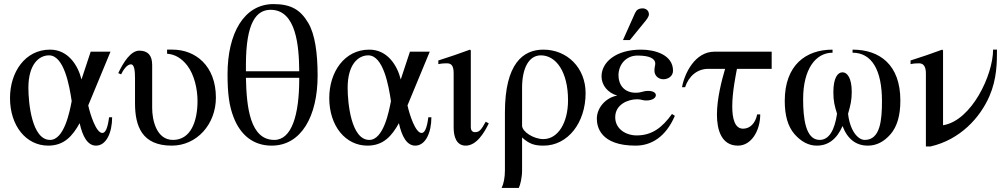

<svg xmlns="http://www.w3.org/2000/svg" viewBox="-20 -703 4913 940"><path d="M331 -208C321 -155 294 -18 225 -18C136 -18 119 -199 119 -273C119 -387 170 -432 220 -432C294 -432 320 -282 331 -208ZM514 -129C507 -72 495 -52 481 -52C451 -52 422 -141 412 -187L521 -450H424L379 -314C361 -386 312 -460 225 -460C103 -460 29 -350 29 -223C29 -87 108 10 216 10C294 10 335 -37 370 -100C384 -35 409 10 450 10C500 10 529 -53 529 -129Z M798 -460V-440C837 -437 869 -418 897 -382C932 -336 947 -266 947 -209C947 -109 914 -18 827 -18C745 -18 725 -117 725 -174V-385C725 -432 704 -455 662 -455C620 -455 584 -398 559 -345L573 -339C582 -358 601 -388 621 -388C638 -388 641 -356 641 -318V-198C641 -85 675 10 821 10C944 10 1037 -95 1037 -225C1037 -382 936 -460 825 -460Z M1445 -316C1445 -140 1408 -18 1323 -18C1204 -18 1187 -179 1184 -322H1445ZM1184 -354V-385C1184 -595 1236 -655 1305 -655C1431 -655 1444 -476 1445 -354ZM1535 -333C1535 -443 1522 -536 1489 -591C1451 -655 1405 -683 1319 -683C1174 -683 1094 -539 1094 -340C1094 -245 1102 -184 1124 -128C1157 -43 1219 10 1310 10C1455 10 1535 -134 1535 -333Z M1894 -208C1884 -155 1857 -18 1788 -18C1699 -18 1682 -199 1682 -273C1682 -387 1733 -432 1783 -432C1857 -432 1883 -282 1894 -208ZM2077 -129C2070 -72 2058 -52 2044 -52C2014 -52 1985 -141 1975 -187L2084 -450H1987L1942 -314C1924 -386 1875 -460 1788 -460C1666 -460 1592 -350 1592 -223C1592 -87 1671 10 1779 10C1857 10 1898 -37 1933 -100C1947 -35 1972 10 2013 10C2063 10 2092 -53 2092 -129Z M2358 -107C2335 -66 2327 -56 2305 -56C2290 -56 2285 -69 2285 -79V-456L2281 -460C2229 -441 2178 -423 2126 -407V-389C2145 -393 2159 -393 2168 -393C2190 -393 2201 -381 2201 -344V-78C2201 -35 2214 10 2260 10C2312 10 2350 -51 2373 -99Z M2536 -273C2536 -369 2569 -432 2628 -432C2702 -432 2761 -352 2761 -212C2761 -102 2712 -22 2640 -22C2593 -22 2536 -58 2536 -88ZM2452 132C2452 166 2446 196 2436 217H2520C2527 203 2536 167 2536 131V-30C2572 3 2599 10 2641 10C2760 10 2847 -102 2847 -247C2847 -371 2757 -460 2640 -460C2541 -460 2452 -392 2452 -152Z M3270 -145C3221 -77 3171 -40 3097 -40C3045 -40 2992 -71 2992 -129C2992 -192 3055 -217 3099 -217C3120 -217 3126 -211 3143 -211C3175 -211 3191 -224 3191 -237C3191 -248 3179 -258 3153 -258C3128 -258 3122 -249 3092 -249C3036 -249 3008 -288 3008 -334C3008 -386 3044 -431 3101 -431C3157 -431 3188 -418 3188 -391C3188 -381 3184 -376 3184 -357C3184 -332 3204 -315 3228 -315C3250 -315 3275 -329 3275 -357C3275 -435 3186 -460 3119 -460C2993 -460 2925 -397 2925 -329C2925 -287 2954 -249 3002 -235C2947 -226 2902 -176 2902 -122C2902 -83 2919 10 3092 10C3167 10 3239 -31 3284 -136ZM3030 -507H3064L3130 -588C3146 -607 3157 -621 3157 -633C3157 -653 3140 -662 3127 -662C3106 -662 3096 -654 3089 -639Z M3758 -366V-450H3478C3382 -450 3331 -343 3319 -276H3334C3352 -330 3393 -366 3448 -366H3530C3513 -309 3490 -219 3490 -142C3490 -67 3512 10 3593 10C3659 10 3702 -64 3702 -143H3687C3678 -98 3651 -73 3618 -73C3577 -73 3565 -123 3565 -182C3565 -254 3583 -339 3588 -366Z M4154 -445C4247 -445 4298 -362 4298 -208C4298 -116 4290 -18 4214 -18C4179 -18 4141 -65 4132 -146C4144 -188 4150 -213 4150 -253C4150 -321 4128 -349 4105 -349C4082 -349 4060 -324 4060 -251C4060 -208 4066 -185 4078 -146C4066 -64 4038 -18 3993 -18C3923 -18 3912 -126 3912 -218C3912 -364 3973 -445 4056 -445V-460C3925 -460 3822 -384 3822 -209C3822 -138 3837 -84 3870 -46C3903 -9 3939 10 3979 10C4035 10 4077 -22 4105 -86C4129 -22 4171 10 4229 10C4271 10 4308 -9 4340 -46C4372 -83 4388 -137 4388 -211C4388 -386 4287 -460 4154 -460Z M4842 -460C4842 -336 4737 -113 4598 -90H4597V-456L4593 -460C4541 -441 4490 -423 4438 -407V-389C4455 -393 4473 -393 4480 -393C4502 -393 4513 -376 4513 -344V14H4536C4680 -19 4778 -126 4824 -232C4861 -317 4861 -399 4861 -460Z"/></svg>

Font: XITS
Style: Regular
Weight: 400
Designer: MicroPress Inc., with final additions and corrections provided by Coen Hoffman, Elsevier (retired)
Version: Version 1.302